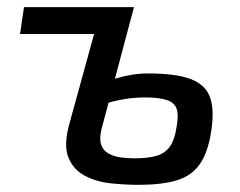

<svg xmlns="http://www.w3.org/2000/svg" viewBox="-20 -508 670 536"><path d="M354 -488 263 -146Q257 -120 262.5 -104Q268 -88 282 -80Q296 -72 314.5 -69Q333 -66 354 -66Q395 -66 418.5 -73.5Q442 -81 455 -100Q468 -119 473 -154Q479 -185 473.5 -203Q468 -221 446.5 -228.5Q425 -236 384 -236Q340 -236 294.5 -224.5Q249 -213 201 -188L210 -249Q257 -275 303.5 -289Q350 -303 393 -303Q469 -303 510.5 -288Q552 -273 565.5 -238.5Q579 -204 570 -144Q561 -83 538 -50Q515 -17 473 -4.5Q431 8 367 8Q331 8 291 4Q251 0 218.5 -16.5Q186 -33 171.5 -67Q157 -101 173 -160L260 -476ZM354 -488 298 -413H36L47 -488Z"/></svg>

Font: Exo 2 Medium
Style: Italic
Weight: 500
Italic angle: -8°
Designer: Natanael Gama
Foundry: Natanael Gama
Version: Version 2.010